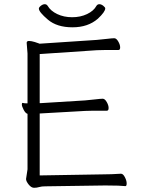

<svg xmlns="http://www.w3.org/2000/svg" viewBox="-20 -889 678 914"><path d="M142 5Q129 5 116.5 -10.5Q104 -26 104 -37L111 -83V-347Q101 -350 92.5 -366.5Q84 -383 84 -391Q84 -399 87 -399H88Q97 -397 106 -397H111V-634L107 -685Q107 -694 118 -694Q129 -694 145.5 -689Q162 -684 166 -682L167 -681H169L440 -699Q464 -701 489 -704Q514 -707 524 -707Q534 -707 543 -691.5Q552 -676 552 -663.5Q552 -651 544 -651H482Q455 -651 441 -650L174 -632H169V-398H174L385 -411Q409 -413 434 -416Q459 -419 469 -419Q479 -419 488 -403.5Q497 -388 497 -375Q497 -362 489 -362H426Q400 -362 386 -361L174 -349H169V-54H174L472 -59Q510 -59 555 -62H556Q566 -62 574.5 -45.5Q583 -29 583 -16Q583 -3 577 -3H576Q552 -6 489 -6H473L195 -2Q178 -2 166.5 1.5Q155 5 142 5ZM107 -685ZM446 -800Q399 -759 325 -759Q251 -759 208 -795.5Q165 -832 165 -848Q165 -854 174.5 -861.5Q184 -869 193 -869Q202 -869 207 -861Q221 -837 252.5 -822Q284 -807 323.5 -807Q363 -807 394.5 -822Q426 -837 439 -861Q444 -869 453 -869Q462 -869 471.5 -861.5Q481 -854 481 -849Q481 -833 446 -800Z"/></svg>

Font: LXGW WenKai TC Light
Style: Regular
Weight: 300
Designer: LXGW / Fontworks Inc.
Foundry: LXGW / Fontworks Inc.
Version: Version 1.330